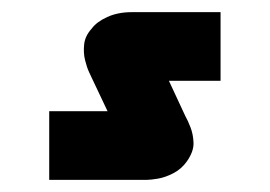

<svg xmlns="http://www.w3.org/2000/svg" viewBox="-20 -296 444 316"><path d="M61 0V-113H157L130 -170Q130 -170 126.5 -177.5Q123 -185 120 -197Q117 -209 118.5 -223Q120 -237 131 -249Q139 -260 156.5 -268Q174 -276 197 -276H343V-163H258L285 -105Q289 -98 293.5 -86.5Q298 -75 298.5 -61Q299 -47 288 -31Q279 -18 265.5 -11Q252 -4 240 -2Q228 0 222 0Z"/></svg>

Font: Mada SemiBold
Style: Regular
Weight: 600
Designer: Khaled Hosny
Version: Version 1.5